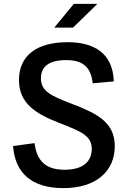

<svg xmlns="http://www.w3.org/2000/svg" viewBox="-20 -960 660 992"><path d="M459 -529.5 568 -539.5C563 -684.5 467 -742 329.5 -742C170 -742 78 -673.5 78 -546C78 -424.5 168.5 -370.5 284.5 -325.5C399 -281 454 -259 454 -191C454 -125.5 409.5 -83 314 -83C218 -83 170.5 -126.5 158.5 -220.5L47.5 -205.5C58 -65 144.5 12 308 12C476.5 12 573 -75.5 573 -204.5C573 -328.5 482.5 -373.5 346.5 -425.5C241 -466 191.5 -489.5 191.5 -555.5C191.5 -616.5 234 -649.5 322 -649.5C405 -649.5 449.5 -616.5 459 -529.5ZM260.5 -817.5 361.5 -940H483L357.5 -817.5Z"/></svg>

Font: Monaspace Neon Medium
Style: Regular
Weight: 500
Designer: Riley Cran & the Lettermatic Team
Foundry: Lettermatic
Version: Version 1.200 (Monaspace Neon)